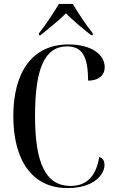

<svg xmlns="http://www.w3.org/2000/svg" viewBox="-20 -951 588 981"><path d="M179 -781V-771H187C225 -803 280 -845 317 -883C348 -850 415 -795 446 -771H454V-781C422 -820 378 -886 352 -931H281C254 -886 211 -820 179 -781ZM325 10C460 10 514 -59 514 -109C514 -124 508 -143 487 -149C472 -54 425 -1 341 -1C212 -1 159 -119 159 -359C159 -596 206 -714 323 -714C400 -714 430 -662 430 -539C484 -539 515 -566 515 -608C515 -671 449 -724 330 -724C142 -724 48 -578 48 -358C48 -136 141 10 325 10Z"/></svg>

Font: Noto Serif Display Condensed Medium
Style: Regular
Weight: 500
Width: 3
Designer: Monotype Design Team
Foundry: Monotype Imaging Inc.
Version: Version 2.009